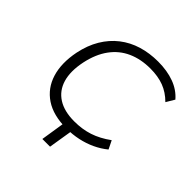

<svg xmlns="http://www.w3.org/2000/svg" viewBox="-224 -891 1235 1235"><g transform="rotate(45 393.5 -273.5)"><path d="M345 166 375 -25H446L415 166ZM406 9Q287 9 213 -40.5Q139 -90 112 -178Q85 -266 108 -382Q125 -464 162 -526Q199 -588 253 -630Q307 -672 374.5 -692.5Q442 -713 520 -713Q602 -713 666 -689.5Q730 -666 771 -618L737 -561Q692 -606 639 -626Q586 -646 516 -646Q430 -646 362 -615.5Q294 -585 248.5 -523Q203 -461 183 -367Q163 -269 183.5 -200.5Q204 -132 261.5 -95.5Q319 -59 410 -59Q482 -59 543 -79Q604 -99 666 -144L694 -87Q656 -56 610 -34.5Q564 -13 512.5 -2Q461 9 406 9Z"/></g></svg>

Font: Nunito Sans 7pt SemiExpanded Light
Style: Italic
Weight: 300
Width: 6
Italic angle: -9°
Designer: Vernon Adams
Foundry: Vernon Adams
Version: Version 3.101;gftools[0.9.27]